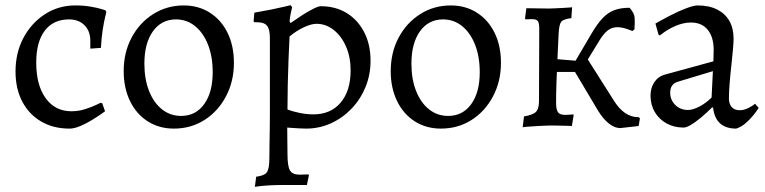

<svg xmlns="http://www.w3.org/2000/svg" viewBox="-20 -485 2956 742"><path d="M249 12Q186 12 139 -15.5Q92 -43 66 -92.5Q40 -142 40 -209Q40 -281 70.5 -338.5Q101 -396 153.5 -430Q206 -464 271 -464Q303 -464 329.5 -459.5Q356 -455 372 -450Q388 -445 388 -445L391 -438Q391 -438 386.5 -420Q382 -402 377 -370.5Q372 -339 370 -300L329 -297V-328Q329 -365 306.5 -387.5Q284 -410 247 -410Q186 -410 153 -366.5Q120 -323 120 -243Q120 -156 156.5 -105.5Q193 -55 256 -55Q284 -55 310 -63.5Q336 -72 352.5 -80Q369 -88 369 -88L375 -86L386 -55Q386 -55 372 -45Q358 -35 336 -21.5Q314 -8 290.5 2Q267 12 249 12Z M652 12Q595 12 551 -16Q507 -44 482.5 -94.5Q458 -145 458 -210Q458 -282 488.5 -339.5Q519 -397 572 -430.5Q625 -464 690 -464Q747 -464 791 -436Q835 -408 859.5 -358Q884 -308 884 -242Q884 -171 853.5 -113Q823 -55 770.5 -21.5Q718 12 652 12ZM680 -37Q736 -37 769 -82.5Q802 -128 802 -206Q802 -266 784 -312Q766 -358 734 -384Q702 -410 660 -410Q604 -410 571 -364Q538 -318 538 -239Q538 -179 556 -133.5Q574 -88 606 -62.5Q638 -37 680 -37Z M965 237 970 198Q1002 194 1011.5 180.5Q1021 167 1021 126Q1021 110 1021.5 79Q1022 48 1022.5 14.5Q1023 -19 1023 -40V-338Q1023 -372 1012 -385.5Q1001 -399 974 -399H963L960 -403L963 -436Q998 -442 1030 -448.5Q1062 -455 1082.5 -460Q1103 -465 1103 -465L1109 -457Q1109 -457 1105 -440Q1101 -423 1099 -403L1103 -396Q1147 -427 1177.5 -444Q1208 -461 1219 -461Q1277 -461 1320 -434.5Q1363 -408 1387.5 -360.5Q1412 -313 1412 -250Q1412 -196 1392.5 -148.5Q1373 -101 1338.5 -65Q1304 -29 1259 -8.5Q1214 12 1163 12Q1151 12 1134 11Q1117 10 1103.5 9Q1090 8 1090 8Q1090 33 1090.5 59Q1091 85 1091 111Q1091 157 1100.5 173.5Q1110 190 1138 190Q1146 190 1155 189.5Q1164 189 1172 189L1174 192L1166 230Q1154 230 1142 230Q1130 230 1118.5 230Q1107 230 1095 230Q1083 230 1071 230Q1043 230 1018.5 231.5Q994 233 979.5 235Q965 237 965 237ZM1191 -43Q1258 -43 1296.5 -88.5Q1335 -134 1335 -213Q1335 -264 1317.5 -304.5Q1300 -345 1270 -369Q1240 -393 1203 -393Q1183 -393 1154 -379.5Q1125 -366 1099 -344Q1097 -303 1095 -254Q1093 -205 1092 -155Q1091 -105 1091 -62Q1111 -54 1138.5 -48.5Q1166 -43 1191 -43Z M1684 12Q1627 12 1583 -16Q1539 -44 1514.5 -94.5Q1490 -145 1490 -210Q1490 -282 1520.5 -339.5Q1551 -397 1604 -430.5Q1657 -464 1722 -464Q1779 -464 1823 -436Q1867 -408 1891.5 -358Q1916 -308 1916 -242Q1916 -171 1885.5 -113Q1855 -55 1802.5 -21.5Q1750 12 1684 12ZM1712 -37Q1768 -37 1801 -82.5Q1834 -128 1834 -206Q1834 -266 1816 -312Q1798 -358 1766 -384Q1734 -410 1692 -410Q1636 -410 1603 -364Q1570 -318 1570 -239Q1570 -179 1588 -133.5Q1606 -88 1638 -62.5Q1670 -37 1712 -37Z M2377 10Q2356 10 2334 -7Q2312 -24 2292 -56L2202 -207H2088V-260L2209 -250L2241 -272L2355 -92Q2374 -63 2397 -47.5Q2420 -32 2449 -32L2453 -27L2448 2ZM2219 -202 2190 -226 2267 -357Q2289 -394 2309 -415Q2329 -436 2353.5 -445.5Q2378 -455 2413 -455Q2431 -435 2432.5 -417.5Q2434 -400 2432 -372L2424 -365Q2389 -380 2366.5 -380Q2344 -380 2327.5 -366.5Q2311 -353 2295 -326ZM2000 7 2005 -35Q2040 -41 2051.5 -53Q2063 -65 2063 -95L2064 -373Q2064 -396 2058.5 -403.5Q2053 -411 2036 -411Q2029 -411 2020 -410.5Q2011 -410 2011 -410L2009 -414L2014 -453Q2014 -453 2029.5 -453Q2045 -453 2065.5 -452.5Q2086 -452 2101 -452Q2113 -452 2128.5 -453Q2144 -454 2158.5 -454.5Q2173 -455 2182 -456Q2191 -457 2191 -457L2188 -415Q2157 -411 2149 -401Q2141 -391 2139 -357Q2137 -313 2134.5 -262.5Q2132 -212 2130.5 -166Q2129 -120 2129 -89Q2129 -61 2136.5 -51Q2144 -41 2164 -41Q2174 -41 2184.5 -42Q2195 -43 2195 -43L2197 -40L2190 2Q2190 2 2182.5 1.5Q2175 1 2164 1Q2153 1 2141 0.5Q2129 0 2119 0Q2096 0 2068.5 1.5Q2041 3 2021 4.5Q2001 6 2000 7Z M2825 12Q2785 12 2762.5 -8.5Q2740 -29 2736 -69L2732 -70Q2708 -46 2686.5 -28.5Q2665 -11 2648.5 -1.5Q2632 8 2622 8Q2585 8 2556 -8Q2527 -24 2510.5 -52Q2494 -80 2494 -116Q2494 -145 2508.5 -167Q2523 -189 2547 -196L2737 -248L2738 -292Q2738 -342 2715 -370Q2692 -398 2650 -398Q2622 -398 2591 -385Q2560 -372 2530 -348L2525 -351L2513 -394Q2539 -409 2571 -425.5Q2603 -442 2632 -453Q2661 -464 2676 -464Q2720 -464 2751 -448.5Q2782 -433 2798.5 -404.5Q2815 -376 2815 -335Q2815 -322 2812.5 -293Q2810 -264 2806 -228.5Q2802 -193 2799.5 -160Q2797 -127 2797 -105Q2797 -83 2808 -71Q2819 -59 2838 -59Q2855 -59 2872 -67.5Q2889 -76 2898 -84L2912 -68Q2904 -55 2890.5 -38.5Q2877 -22 2860.5 -8Q2844 6 2825 12ZM2639 -60Q2658 -60 2683.5 -73.5Q2709 -87 2730 -108L2735 -210L2599 -169Q2570 -160 2570 -127Q2570 -99 2589.5 -79.5Q2609 -60 2639 -60Z"/></svg>

Font: Alegreya
Style: Regular
Weight: 400
Designer: Juan Pablo del Peral
Foundry: Huerta Tipografica
Version: Version 2.009